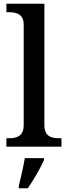

<svg xmlns="http://www.w3.org/2000/svg" viewBox="-20 -780 362 1021"><path d="M14 0H307V-45H295C254 -45 216 -54 216 -115V-760H14V-715H27C66 -715 106 -706 106 -649V-115C106 -54 67 -45 27 -45H14ZM80 208V221H128C157 179 196 113 214 71V61H112C104 108 91 165 80 208Z"/></svg>

Font: Noto Serif Tamil Medium
Style: Italic
Weight: 500
Italic angle: -12°
Designer: Indian Type Foundry, Tom Grace, and the Monotype Design Team
Foundry: Monotype Imaging Inc.
Version: Version 2.003